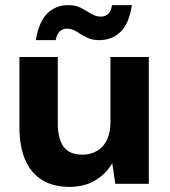

<svg xmlns="http://www.w3.org/2000/svg" viewBox="-20 -719 666 751"><path d="M251 12Q188 12 144.5 -15Q101 -42 78.5 -94Q56 -146 56 -221V-496H206V-235Q206 -177 228.5 -145.5Q251 -114 303 -114Q335 -114 360 -129Q385 -144 398.5 -172.5Q412 -201 412 -240V-496H562V0H431L419 -81Q396 -40 353.5 -14Q311 12 251 12ZM368 -562Q339 -562 318 -573Q297 -584 279.5 -595.5Q262 -607 241 -607Q225 -607 213.5 -596Q202 -585 198 -562H120Q132 -634 165 -666.5Q198 -699 248 -699Q277 -699 298 -687.5Q319 -676 337 -665Q355 -654 375 -654Q392 -654 403.5 -665Q415 -676 418 -699H496Q485 -627 451.5 -594.5Q418 -562 368 -562Z"/></svg>

Font: DM Sans 24pt Black
Style: Regular
Weight: 900
Designer: Colophon Foundry, Jonny Pinhorn
Foundry: Colophon Foundry
Version: Version 4.004;gftools[0.9.30]